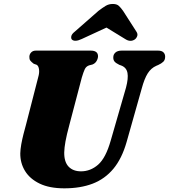

<svg xmlns="http://www.w3.org/2000/svg" viewBox="-20 -962 875 994"><path d="M553 -233.5 632.5 -509Q645 -556.5 640 -584.2Q635 -612 608.5 -622.5L597.5 -626.5Q579 -635.5 572.5 -644Q566 -652.5 566.5 -665.5Q566.5 -680 577.5 -690Q588.5 -700 610 -700H798Q817 -700 826 -691.2Q835 -682.5 835 -668.5Q835 -651.5 825.2 -642.2Q815.5 -633 799 -625.5L789.5 -621.5Q762 -609.5 744.8 -582.2Q727.5 -555 713.5 -503L635.5 -227Q611 -141 567 -88.2Q523 -35.5 459.8 -11.2Q396.5 13 313 13Q236 13 185.2 -11.5Q134.5 -36 109.5 -77Q84.5 -118 85 -168Q85.5 -189 90.2 -215.5Q95 -242 101.8 -268.5Q108.5 -295 114.5 -316L178 -563Q184.5 -585 182 -603Q179.5 -621 170 -626.5L154.5 -632Q142 -641.5 136.8 -648.5Q131.5 -655.5 132 -668.5Q132.5 -681.5 141.5 -690.8Q150.5 -700 166 -700H449.5Q487.5 -700 487.5 -670.5Q487 -658 479.8 -645.8Q472.5 -633.5 458.5 -628L441 -623.5Q425.5 -618 418.8 -603.5Q412 -589 403.5 -560.5L339.5 -317Q325 -263.5 319 -230Q313 -196.5 312.5 -172.5Q312 -123.5 335.2 -99.2Q358.5 -75 399.5 -75Q448.5 -75 488 -109.5Q527.5 -144 553 -233.5ZM586 -844.5H490L628 -760Q654.5 -742.5 677.5 -757.5Q686 -763.5 690.2 -774.8Q694.5 -786 686 -798.5L617 -906Q605.5 -922 595 -931.8Q584.5 -941.5 564 -941.5Q543.5 -941.5 527.2 -931.8Q511 -922 490 -906L367.5 -798.5Q351.5 -786 349.2 -774.8Q347 -763.5 352 -757.5Q359 -750.5 372 -751Q385 -751.5 403 -760Z"/></svg>

Font: Fraunces
Style: Italic
Weight: 900
Italic angle: -16°
Version: Version 1.000;[0bf87f6ff]